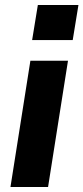

<svg xmlns="http://www.w3.org/2000/svg" viewBox="-20 -751 335 771"><path d="M109 -590 132 -731H295L272 -590ZM22 0 102 -507H253L173 0Z"/></svg>

Font: Winston
Style: Bold Italic
Weight: 700
Italic angle: -9°
Designer: Original fonts by Vernon Adams / Changes by Cristiano Sobral
Foundry: Original fonts by Vernon Adams / Changes by Cristiano Sobral
Version: Version 2.503;July 17, 2020;FontCreator 13.0.0.2655 64-bit